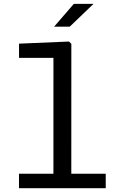

<svg xmlns="http://www.w3.org/2000/svg" viewBox="-20 -996 660 1016"><path d="M80.5 -76.5H539.5V0H80.5ZM262.7 0 262.8 -719.7 285.3 -689.8H80.7V-765L345.2 -776.2L357.5 -764.3L357.3 0ZM349 -854.8 474.8 -975.5H370.7L266.2 -854.8Z"/></svg>

Font: Monaspace Neon Var
Style: Regular
Weight: 400
Designer: Riley Cran and the Lettermatic Team
Version: Version 1.000 (Monaspace Neon Var)